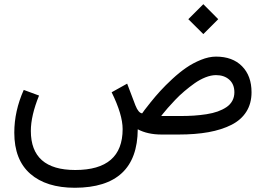

<svg xmlns="http://www.w3.org/2000/svg" viewBox="-20 -639 1263 912"><path d="M945.8 -619.1 1016.6 -547.9 945.8 -477.1 874.5 -547.9ZM1093.3 -200.7Q1093.3 -238.8 1069.1 -260.5Q1044.9 -282.2 1005.9 -282.2Q982.4 -282.2 955.6 -271.5Q928.7 -260.7 904.3 -243.4Q879.9 -226.1 855.7 -205.6Q831.5 -185.1 812 -164.3Q792.5 -143.6 777.3 -126.5Q762.2 -109.4 753.9 -98.6L745.6 -87.9H835Q870.1 -87.9 900.1 -89.8Q930.2 -91.8 960.4 -96.4Q990.7 -101.1 1013.9 -109.4Q1037.1 -117.7 1055.4 -129.9Q1073.7 -142.1 1083.5 -160.2Q1093.3 -178.2 1093.3 -200.7ZM335.9 252.9Q199.7 252.9 123.8 186.5Q47.9 120.1 47.9 -8.8Q47.9 -111.3 92.8 -211.9L165.5 -185.1Q126.5 -89.4 126.5 -17.1Q126.5 168.5 337.4 168.5Q562.5 168.5 562.5 -25.9Q562.5 -94.7 510.3 -200.7L584 -241.7L623.5 -137.7Q637.7 -102.1 655.3 -100.6Q659.2 -106.4 666.3 -116Q673.3 -125.5 695.8 -153.6Q718.3 -181.6 741.5 -207Q764.6 -232.4 798.3 -263.7Q832 -294.9 864.3 -317.1Q896.5 -339.4 934.3 -354.7Q972.2 -370.1 1005.9 -370.1Q1084.5 -370.1 1129.6 -324.5Q1174.8 -278.8 1174.8 -200.7Q1174.8 -147.5 1150.1 -108.4Q1125.5 -69.3 1079.1 -45.9Q1032.7 -22.5 970.5 -11.2Q908.2 0 828.6 0H747.6Q681.2 0 634.3 -24.9Q632.8 252 335.9 252.9Z"/></svg>

Font: Samim FD
Style: FD
Weight: 400
Foundry: DejaVu fonts team - Redesigned by Saber Rastikerdar
Version: Version 4.00 December 17, 2020